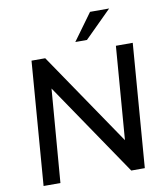

<svg xmlns="http://www.w3.org/2000/svg" viewBox="-98 -1008 946 1089"><g transform="rotate(-10 375.0 -463.5)"><path d="M64 0 120 -712H199L588 -140L560 -130L606 -712H703L647 0H569L181 -571L208 -582L161 0ZM450 -773H383L495 -927H605Z"/></g></svg>

Font: Muli SemiBold
Style: Italic
Weight: 600
Italic angle: -4.541°
Designer: Vernon Adams
Foundry: Vernon Adams
Version: Version 2.100; ttfautohint (v1.8.1.43-b0c9)